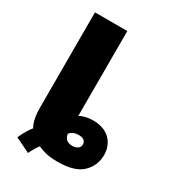

<svg xmlns="http://www.w3.org/2000/svg" viewBox="-196 -856 882 998"><g transform="rotate(30 244.5 -356.5)"><path d="M48 4Q57 -16 70.5 -40Q84 -64 96 -77Q85 -96 79 -123.5Q73 -151 73 -190V-760H267V-250Q278 -258 300.5 -263.5Q323 -269 345 -269Q413 -269 449 -232.5Q485 -196 485 -142Q485 -77 439.5 -33.5Q394 10 293 10Q249 10 219.5 2.5Q190 -5 173 -14Q165 -4 154 14.5Q143 33 137 47ZM317 -100Q335 -100 348.5 -108.5Q362 -117 362 -133Q362 -166 318 -166Q286 -166 266 -143Q272 -100 317 -100Z"/></g></svg>

Font: Noto Sans Black
Style: Regular
Weight: 900
Designer: Monotype Design Team
Foundry: Monotype Imaging Inc.
Version: Version 2.007